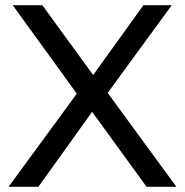

<svg xmlns="http://www.w3.org/2000/svg" viewBox="-20 -720 713 740"><path d="M545 0H660L395 -362L642 -700H533L339 -431L143 -700H29L276 -359L13 0H128L335 -289Z"/></svg>

Font: ICO Headline
Style: Regular
Weight: 500
Designer: Julieta Ulanovsky
Foundry: Julieta Ulanovsky
Version: Version 7.200